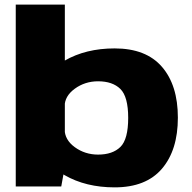

<svg xmlns="http://www.w3.org/2000/svg" viewBox="-20 -805 828 829"><path d="M48 0H244.5L260 -85.5V-785H48ZM475 4Q610.5 4 679.2 -76.5Q748 -157 748 -297Q748 -437 679.2 -516.5Q610.5 -596 475 -596Q350.5 -596 258.8 -543Q167 -490 167 -434L259 -345Q259 -390 303 -422Q347 -454 403.5 -454Q466 -454 499.8 -420.8Q533.5 -387.5 533.5 -296Q533.5 -203.5 499.8 -170.5Q466 -137.5 403.5 -137.5Q347 -137.5 303 -169.5Q259 -201.5 259 -248L167 -157.5Q167 -101.5 258.8 -48.8Q350.5 4 475 4Z"/></svg>

Font: Anybody SemiExpanded ExtraBold
Style: Regular
Weight: 800
Width: 6
Version: Version 1.113;gftools[0.9.25]